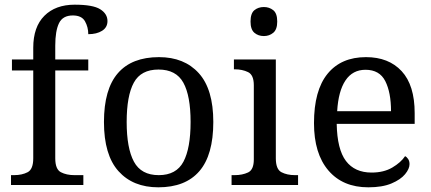

<svg xmlns="http://www.w3.org/2000/svg" viewBox="-20 -790 1841 820"><path d="M27 0V-42H40Q74 -42 98 -54.5Q122 -67 122 -114V-489H31V-536H122V-586Q122 -675 169.5 -722.5Q217 -770 299 -770Q377 -770 408 -750.5Q439 -731 439 -700Q439 -673 416 -658.5Q393 -644 357 -644Q357 -674 343 -699Q329 -724 291 -724Q248 -724 232 -691Q216 -658 216 -595V-536H357V-489H216V-114Q216 -67 240 -54.5Q264 -42 298 -42H336V0Z M656 10Q548 10 486 -59Q424 -128 424 -269Q424 -409 483.5 -477.5Q543 -546 659 -546Q767 -546 829 -477.5Q891 -409 891 -269Q891 -128 831.5 -59Q772 10 656 10ZM658 -42Q733 -42 763.5 -99.5Q794 -157 794 -269Q794 -381 763 -437Q732 -493 657 -493Q582 -493 551.5 -437Q521 -381 521 -269Q521 -157 552 -99.5Q583 -42 658 -42Z M1107 -636Q1083 -636 1066.5 -650Q1050 -664 1050 -698Q1050 -733 1066.5 -746.5Q1083 -760 1107 -760Q1130 -760 1147 -746.5Q1164 -733 1164 -698Q1164 -664 1147 -650Q1130 -636 1107 -636ZM969 0V-42H982Q1015 -42 1039.5 -53.5Q1064 -65 1064 -109V-426Q1064 -470 1039.5 -482Q1015 -494 982 -494H979V-536H1158V-114Q1158 -67 1182 -54.5Q1206 -42 1240 -42H1253V0Z M1553 10Q1444 10 1382.5 -62Q1321 -134 1321 -264Q1321 -404 1379 -475Q1437 -546 1543 -546Q1640 -546 1695.5 -486Q1751 -426 1751 -307V-261H1418Q1420 -152 1457.5 -102.5Q1495 -53 1567 -53Q1619 -53 1655.5 -74.5Q1692 -96 1710 -123Q1717 -120 1723 -111Q1729 -102 1729 -89Q1729 -69 1710 -46Q1691 -23 1652 -6.5Q1613 10 1553 10ZM1650 -315Q1650 -395 1625.5 -443.5Q1601 -492 1541 -492Q1486 -492 1455.5 -446.5Q1425 -401 1420 -315Z"/></svg>

Font: Noto Serif Grantha
Style: Regular
Weight: 400
Designer: Monotype Design Team
Foundry: Monotype Imaging Inc.
Version: Version 2.004; ttfautohint (v1.8.4.7-5d5b)